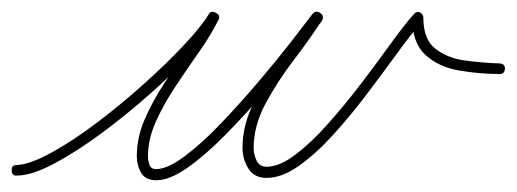

<svg xmlns="http://www.w3.org/2000/svg" viewBox="-20 -288 880 327"><path d="M9 -7Q31 -8 67.5 -28Q104 -48 145 -79Q186 -110 225 -145Q264 -180 293.5 -211.5Q323 -243 335 -263Q339 -271 348 -266Q356 -262 352 -254Q339 -228 319 -199.5Q299 -171 279 -141Q259 -111 245.5 -81Q232 -51 232 -22Q232 -15 234.5 -7.5Q237 0 246 0Q265 0 294 -21.5Q323 -43 355.5 -77Q388 -111 419.5 -148Q451 -185 475.5 -216.5Q500 -248 512 -264Q518 -271 525 -266Q533 -261 528 -253Q508 -222 480.5 -186Q453 -150 432.5 -112Q412 -74 412 -36Q412 -25 417 -14.5Q422 -4 434 -4Q456 -4 483 -24.5Q510 -45 538.5 -77Q567 -109 594.5 -145Q622 -181 645 -213Q668 -245 685 -264Q689 -269 695 -267Q701 -264 701 -258Q701 -221 721.5 -205Q742 -189 771.5 -185Q801 -181 830 -180Q840 -180 840 -171Q839 -161 830 -162Q796 -162 761.5 -168Q727 -174 704.5 -194.5Q682 -215 682 -258Q682 -264 693 -260Q703 -256 699 -252Q681 -231 657 -198Q633 -165 605 -128Q577 -91 547.5 -58.5Q518 -26 489 -5.5Q460 15 434 15Q413 15 403 -1Q393 -17 393 -36Q393 -77 414 -116.5Q435 -156 463 -193Q491 -230 512 -263Q517 -271 525 -265Q533 -260 528 -252Q514 -234 488.5 -201.5Q463 -169 430.5 -131Q398 -93 364 -58.5Q330 -24 299.5 -2.5Q269 19 246 19Q228 19 220.5 6.5Q213 -6 213 -22Q213 -54 226.5 -85Q240 -116 260 -146.5Q280 -177 300.5 -206Q321 -235 335 -262Q339 -271 347 -266Q356 -261 351 -253Q339 -231 308 -198Q277 -165 236.5 -129Q196 -93 153.5 -61.5Q111 -30 72.5 -9.5Q34 11 9 11Q0 12 0 2Q-1 -7 9 -7Z"/></svg>

Font: FRB American Cursive Guidelines Extralight
Style: Italic
Weight: 200
Italic angle: -25°
Version: Version 2.0;Modular Font Editor K font №1